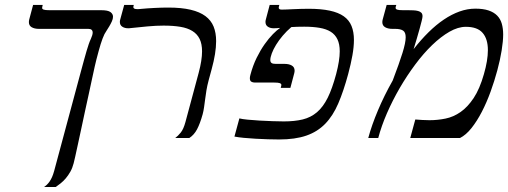

<svg xmlns="http://www.w3.org/2000/svg" viewBox="-20 -560 2063 779"><path d="M391.1 -518.6Q418 -518.6 428.2 -511Q438.5 -503.4 438.5 -492.2Q438.5 -483.4 433.8 -473.1Q429.2 -462.9 423.3 -453.1Q417.5 -443.4 411.9 -434.8Q406.2 -426.3 403.8 -421.4Q396 -405.3 388.4 -380.9Q380.9 -356.4 371.1 -318.4Q369.1 -311 364.5 -290.8Q359.9 -270.5 353.8 -241.7Q347.7 -212.9 340.1 -178.2Q332.5 -143.6 324.7 -107.7Q316.9 -71.8 309.6 -37.1Q302.2 -2.4 295.9 26.4Q289.6 55.2 285.2 75.4Q280.8 95.7 278.8 102.5Q273.9 121.6 265.4 136.7Q256.8 151.9 246.8 163.6Q236.8 175.3 226.1 183.8Q215.3 192.4 206.1 198.7H158.7Q164.6 194.8 170.2 189.5Q175.8 184.1 181.2 176.5Q186.5 168.9 191.2 158.4Q195.8 147.9 199.7 133.8L308.1 -269.5Q315.4 -296.4 321 -316.9Q326.7 -337.4 331.3 -353.3Q335.9 -369.1 340.1 -381.1Q344.2 -393.1 349.1 -403.3Q356 -418.5 356 -427.7Q356 -442.9 338.4 -442.9H137.7Q120.1 -442.9 108.6 -449.5Q97.2 -456.1 97.2 -470.2Q97.2 -475.1 98.6 -481L114.3 -540H153.3L151.4 -531.7Q150.9 -530.3 150.9 -527.8Q150.9 -523.4 157 -521Q163.1 -518.6 181.2 -518.6Z M826.7 -234.9Q820.8 -212.9 817.6 -193.6Q814.5 -174.3 812.3 -157Q810.1 -139.6 807.9 -124.5Q805.7 -109.4 802.2 -96.2Q791.5 -58.1 779.5 -35.4Q767.6 -12.7 748 0H690.9Q702.1 -8.3 713.4 -22.2Q724.6 -36.1 732.4 -64.9L786.1 -264.6Q799.8 -315.9 799.8 -351.6Q799.8 -381.8 790 -401.9Q780.3 -421.9 760.7 -434.1Q741.2 -446.3 711.9 -451.2Q682.6 -456.1 643.6 -456.1Q614.3 -456.1 578.6 -452.9Q543 -449.7 507.8 -445.8Q505.4 -445.3 503.7 -445.3Q502 -445.3 500 -445.3Q485.8 -445.3 476.1 -451.7Q466.3 -458 466.3 -471.2Q466.3 -475.6 467.8 -481L483.9 -540H522.9L521.5 -534.7Q521 -533.2 521 -531.2Q521 -527.3 524.7 -525.1Q528.3 -522.9 538.6 -522.9Q541 -522.9 544.7 -523.2Q548.3 -523.4 552.2 -523.9Q578.6 -526.4 607.7 -527.8Q636.7 -529.3 663.1 -529.3Q716.3 -529.3 753.4 -520.5Q790.5 -511.7 813.5 -494.6Q836.4 -477.5 846.7 -452.1Q856.9 -426.8 856.9 -393.1Q856.9 -368.7 852.3 -340.3Q847.7 -312 838.9 -279.8Z M1392.6 -259.3Q1374 -190.4 1352.5 -140.4Q1331.1 -90.3 1299.6 -57.9Q1268.1 -25.4 1222.9 -9.8Q1177.7 5.9 1111.8 5.9Q1092.8 5.9 1067.6 5.1Q1042.5 4.4 1017.3 2.9Q992.2 1.5 969.2 -0.7Q946.3 -2.9 931.2 -5.9L951.2 -79.6Q962.4 -76.7 984.6 -74.5Q1006.8 -72.3 1033 -70.8Q1059.1 -69.3 1085.4 -68.4Q1111.8 -67.4 1131.3 -67.4Q1175.3 -67.4 1208.3 -75.4Q1241.2 -83.5 1266.1 -104.7Q1291 -126 1309.6 -163.3Q1328.1 -200.7 1343.8 -259.3Q1358.4 -314.9 1358.4 -351.6Q1358.4 -380.9 1349.1 -400.4Q1339.8 -419.9 1321.8 -431.2Q1303.7 -442.4 1276.9 -447Q1250 -451.7 1214.4 -451.7Q1184.6 -451.7 1162.1 -450.2Q1143.1 -434.1 1127.2 -415.3Q1111.3 -396.5 1100.1 -378.2Q1088.9 -359.9 1082.8 -343.5Q1076.7 -327.1 1076.7 -316.4Q1076.7 -308.1 1081.8 -304.4Q1086.9 -300.8 1099.1 -300.8H1134.8Q1152.3 -300.8 1163.8 -294.2Q1175.3 -287.6 1175.3 -273.4Q1175.3 -268.6 1173.8 -262.7L1158.2 -203.6H1119.1L1121.1 -211.9Q1121.6 -212.9 1121.6 -215.3Q1121.6 -220.2 1115.2 -222.7Q1108.9 -225.1 1090.8 -225.1H1013.2Q1005.9 -225.1 999.8 -228.5Q993.7 -231.9 993.7 -242.7Q993.7 -248 996.1 -256.8Q1005.9 -293.9 1021.2 -325.2Q1036.6 -356.4 1053.7 -380.6Q1070.8 -404.8 1087.4 -421.6Q1104 -438.5 1116.7 -446.8Q1101.1 -445.3 1090.3 -445.3Q1076.2 -445.3 1066.7 -451.7Q1057.1 -458 1057.1 -471.2Q1057.1 -475.6 1058.6 -481L1074.2 -540H1113.3L1111.8 -534.7Q1110.8 -530.8 1110.8 -529.3Q1110.8 -525.4 1113.5 -523.2Q1116.2 -521 1123 -521Q1130.4 -521 1142.3 -521.5Q1154.3 -522 1168.9 -522.7Q1183.6 -523.4 1200 -523.9Q1216.3 -524.4 1232.4 -524.4Q1282.7 -524.4 1317.9 -516.8Q1353 -509.3 1374.8 -493.9Q1396.5 -478.5 1406.2 -454.6Q1416 -430.7 1416 -397.9Q1416 -370.1 1409.9 -335.7Q1403.8 -301.3 1392.6 -259.3Z M1573.7 -234.4Q1600.1 -303.7 1613 -345.2Q1626 -386.7 1626 -408.7Q1626 -429.2 1615.2 -436Q1604.5 -442.9 1583 -442.9H1571.8Q1554.2 -442.9 1542.7 -449.5Q1531.2 -456.1 1531.2 -470.2Q1531.2 -475.1 1532.7 -481L1548.8 -540H1587.9L1585.4 -531.7Q1585 -530.8 1585 -528.3Q1585 -523.4 1591.1 -521Q1597.2 -518.6 1615.7 -518.6H1636.2Q1647 -518.6 1657.5 -518.1Q1668 -517.6 1676.3 -515.4Q1684.6 -513.2 1689.5 -508.3Q1694.3 -503.4 1694.3 -494.1Q1694.3 -488.8 1690.9 -475.1Q1687.5 -461.4 1682.4 -442.9Q1677.2 -424.3 1670.9 -402.8Q1664.6 -381.3 1658.2 -360.8Q1688 -398.9 1718.8 -429.2Q1749.5 -459.5 1781 -480.7Q1812.5 -502 1844.5 -513.4Q1876.5 -524.9 1908.7 -524.9Q1940.4 -524.9 1962.2 -517.6Q1983.9 -510.3 1997.1 -496.8Q2010.3 -483.4 2015.9 -463.9Q2021.5 -444.3 2021.5 -419.9Q2021.5 -393.6 2015.4 -355.5Q2009.3 -317.4 1997.8 -274.7Q1986.3 -231.9 1970.5 -188.2Q1954.6 -144.5 1935.1 -106.7Q1915.5 -68.8 1893.1 -40.5Q1870.6 -12.2 1846.2 0H1644.5L1665 -75.2Q1679.2 -74.2 1693.8 -73.2Q1708.5 -72.3 1722.7 -72.3Q1755.4 -72.3 1787.6 -78.9Q1819.8 -85.4 1848.6 -105.5Q1877.4 -125.5 1901.9 -162.4Q1926.3 -199.2 1943.4 -259.3Q1959.5 -314.9 1959.5 -356.4Q1959.5 -401.9 1938.2 -426.5Q1917 -451.2 1870.1 -451.2Q1838.4 -451.2 1803.5 -431.2Q1768.6 -411.1 1733.4 -377.2Q1698.2 -343.3 1664.6 -298.1Q1630.9 -252.9 1601.8 -202.9Q1572.8 -152.8 1550 -100.6Q1527.3 -48.3 1514.6 0H1474.1Q1488.3 -52.7 1513.7 -112.8Q1539.1 -172.9 1572.8 -232.4Z"/></svg>

Font: Arian AMU Serif
Style: Italic
Weight: 400
Italic angle: -15°
Designer: Ruben Hakobyan (Tarumian)
Foundry: Ruben Hakobyan (Tarumian)
Version: Version 1.002